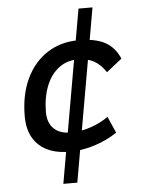

<svg xmlns="http://www.w3.org/2000/svg" viewBox="-57 -727 701 935"><g transform="rotate(-5 293.0 -259.0)"><path d="M214.4 163.1 362.3 -680.7H430.7L282.7 163.1ZM271.5 -83Q322.3 -83 370.8 -99.6Q419.4 -116.2 457 -143.1L492.2 -63Q444.3 -30.3 382.8 -10.3Q321.3 9.8 257.3 9.8Q161.1 9.8 108.4 -40Q55.7 -89.8 55.7 -180.2Q55.7 -285.2 92.3 -363Q128.9 -440.9 195.1 -484.1Q261.2 -527.3 350.1 -527.3Q430.2 -527.3 477.5 -502Q524.9 -476.6 549.3 -419.9L473.6 -359.9Q448.2 -398.9 415.5 -416.7Q382.8 -434.6 336.4 -434.6Q283.7 -434.6 243.9 -404.3Q204.1 -374 182.4 -319.3Q160.6 -264.6 160.2 -190.9Q160.6 -139.6 189.7 -111.3Q218.8 -83 271.5 -83Z"/></g></svg>

Font: Cascadia Code
Style: Italic
Weight: 400
Italic angle: -10°
Designer: Aaron Bell
Foundry: Saja Typeworks
Version: Version 2407.024